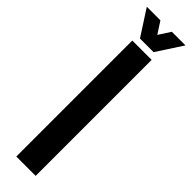

<svg xmlns="http://www.w3.org/2000/svg" viewBox="-324 -837 823 823"><g transform="rotate(45 88.0 -425.0)"><path d="M146.5 0H29.3V-703.1H146.5ZM205.1 -849.6 128.9 -732.4H46.4L-29.3 -849.6H53.2L87.9 -795.9L122.6 -849.6Z"/></g></svg>

Font: Gerhaus
Style: Regular
Weight: 400
Designer: GGBotNet
Foundry: GGBotNet
Version: 1.01